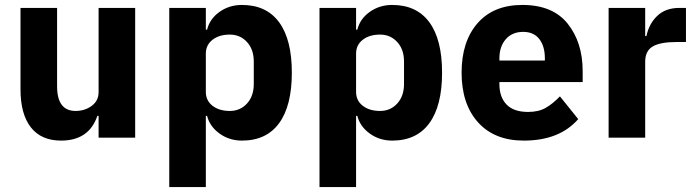

<svg xmlns="http://www.w3.org/2000/svg" viewBox="-20 -557 2818 777"><path d="M227 12Q147 12 105 -41.5Q63 -95 63 -195V-525H211V-208Q211 -108 286 -108Q323 -108 351 -128.5Q379 -149 379 -184V-525H527V0H379V-88H374Q340 12 227 12Z M665 200V-525H813V-437H818Q829 -481 868.5 -509Q908 -537 959 -537Q1058 -537 1109.5 -467Q1161 -397 1161 -263Q1161 -129 1109.5 -58.5Q1058 12 959 12Q908 12 868.5 -16.5Q829 -45 818 -88H813V200ZM910 -108Q952 -108 979.5 -138Q1007 -168 1007 -217V-308Q1007 -357 979.5 -387Q952 -417 910 -417Q867 -417 840 -396Q813 -375 813 -340V-185Q813 -150 840 -129Q867 -108 910 -108Z M1273 200V-525H1421V-437H1426Q1437 -481 1476.5 -509Q1516 -537 1567 -537Q1666 -537 1717.5 -467Q1769 -397 1769 -263Q1769 -129 1717.5 -58.5Q1666 12 1567 12Q1516 12 1476.5 -16.5Q1437 -45 1426 -88H1421V200ZM1518 -108Q1560 -108 1587.5 -138Q1615 -168 1615 -217V-308Q1615 -357 1587.5 -387Q1560 -417 1518 -417Q1475 -417 1448 -396Q1421 -375 1421 -340V-185Q1421 -150 1448 -129Q1475 -108 1518 -108Z M2100 12Q1981 12 1914.5 -62Q1848 -136 1848 -263Q1848 -389 1912.5 -463Q1977 -537 2094 -537Q2217 -537 2277.5 -461Q2338 -385 2338 -269V-225H2001V-217Q2001 -164 2030 -134Q2059 -104 2117 -104Q2159 -104 2187.5 -120Q2216 -136 2246 -167L2320 -75Q2244 12 2100 12ZM2001 -312H2185V-321Q2185 -370 2162.5 -399Q2140 -428 2097 -428Q2053 -428 2027 -398.5Q2001 -369 2001 -320Z M2443 0V-525H2591V-411H2596Q2606 -460 2639.5 -492.5Q2673 -525 2730 -525H2756V-387H2719Q2652 -387 2621.5 -369Q2591 -351 2591 -307V0Z"/></svg>

Font: Anuphan
Style: Bold
Weight: 700
Designer: Mike Abbink, Paul van der Laan, Pieter van Rosmalen, Mint Tantisuwanna
Foundry: Bold Monday; Cadson Demak
Version: Version 3.002;hotconv 1.0.109;makeotfexe 2.5.65596